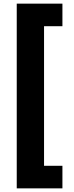

<svg xmlns="http://www.w3.org/2000/svg" viewBox="-20 -819 405 1055"><path d="M323 216H72V-799H323V-675H222V92H323Z"/></svg>

Font: Noto Sans Sinhala UI ExtraCondensed Black
Style: Regular
Weight: 900
Width: 2
Designer: Jelle Bosma - Monotype Design Team
Foundry: Monotype Imaging Inc.
Version: Version 2.006; ttfautohint (v1.8.4.7-5d5b)